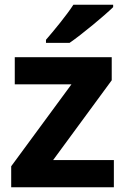

<svg xmlns="http://www.w3.org/2000/svg" viewBox="-20 -786 528 806"><path d="M455 -756V-766H288C259 -721 205 -656 173 -619V-606H272C323 -641 417 -719 455 -756ZM458 0V-114H203L449 -449V-546H42V-432H280L27 -88V0Z"/></svg>

Font: Noto Sans Javanese
Style: Bold
Weight: 700
Designer: Monotype Design Team
Foundry: Monotype Imaging Inc.
Version: Version 2.005